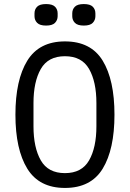

<svg xmlns="http://www.w3.org/2000/svg" viewBox="-20 -914 640 946"><path d="M300 12Q173 12 114.5 -83Q56 -178 56 -349Q56 -520 114.5 -615Q173 -710 300 -710Q428 -710 486 -615Q544 -520 544 -349Q544 -178 486 -83Q428 12 300 12ZM300 -61Q383 -61 419 -124Q455 -187 455 -292V-406Q455 -511 419 -574Q383 -637 300 -637Q217 -637 181 -574Q145 -511 145 -406V-292Q145 -187 181 -124Q217 -61 300 -61ZM207 -788Q176 -788 163 -801.5Q150 -815 150 -834V-848Q150 -868 163 -881Q176 -894 207 -894Q238 -894 251 -881Q264 -868 264 -848V-834Q264 -815 251 -801.5Q238 -788 207 -788ZM393 -788Q362 -788 349 -801.5Q336 -815 336 -834V-848Q336 -868 349 -881Q362 -894 393 -894Q424 -894 437 -881Q450 -868 450 -848V-834Q450 -815 437 -801.5Q424 -788 393 -788Z"/></svg>

Font: Lilex Nerd Font
Style: Regular
Weight: 400
Designer: Mike Abbink, Paul van der Laan, Pieter van Rosmalen, Mikhael Khrustik
Foundry: Mikhael Khrustik
Version: Version 2.400; ttfautohint (v1.8.4.7-5d5b);Nerd Fonts 3.3.0